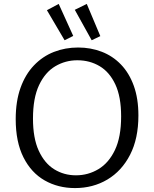

<svg xmlns="http://www.w3.org/2000/svg" viewBox="-20 -949 785 978"><path d="M362 9Q276 9 207.5 -30Q139 -69 99.5 -147.5Q60 -226 60 -342Q60 -433 84.5 -501.5Q109 -570 153 -616Q197 -662 254.5 -684.5Q312 -707 378 -707Q442 -707 498 -685.5Q554 -664 596 -620.5Q638 -577 661.5 -512Q685 -447 685 -361Q685 -243 642.5 -160.5Q600 -78 527 -34.5Q454 9 362 9ZM367 -56Q429 -56 481.5 -87.5Q534 -119 565.5 -185Q597 -251 597 -356Q597 -456 567.5 -519Q538 -582 487.5 -612Q437 -642 374 -642Q313 -642 261.5 -611.5Q210 -581 179 -515.5Q148 -450 148 -345Q148 -245 177.5 -181Q207 -117 256.5 -86.5Q306 -56 367 -56ZM309 -744 219 -897 279 -929 353 -766ZM447 -744 361 -899 422 -929 491 -765Z"/></svg>

Font: Bitter Thin
Style: Regular
Weight: 400
Version: Version 3.021